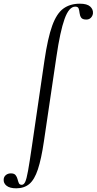

<svg xmlns="http://www.w3.org/2000/svg" viewBox="-117 -746 524 1041"><path d="M-29 275Q-64 275 -81.5 261Q-99 247 -97 226Q-96 212 -85 203Q-74 194 -58 194Q-40 194 -32.5 203.5Q-25 213 -22 225Q-19 237 -15 246.5Q-11 256 1 256Q12 256 19.5 240.5Q27 225 35 180.5Q43 136 56 47L124 -418Q142 -540 166 -606.5Q190 -673 226.5 -699.5Q263 -726 316 -726Q355 -726 372 -710.5Q389 -695 387 -673Q385 -659 375.5 -649.5Q366 -640 351 -640Q330 -640 323 -650.5Q316 -661 314.5 -675Q313 -689 309.5 -699.5Q306 -710 291 -710Q257 -710 233 -643Q209 -576 189 -439L121 21Q107 116 88.5 172Q70 228 42 251.5Q14 275 -29 275Z"/></svg>

Font: Cormorant Light Medium
Style: Italic
Weight: 500
Italic angle: -10°
Version: Version 4.000